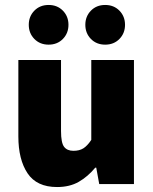

<svg xmlns="http://www.w3.org/2000/svg" viewBox="-20 -742 618 774"><path d="M210 12Q128 12 91 -43.5Q54 -99 54 -192V-500H226V-214Q226 -166 238.5 -150Q251 -134 276 -134Q300 -134 316 -144Q332 -154 348 -178V-500H520V0H380L368 -66H364Q334 -30 297.5 -9Q261 12 210 12ZM176 -562Q141 -562 118.5 -585Q96 -608 96 -642Q96 -676 118.5 -699Q141 -722 176 -722Q211 -722 233.5 -699Q256 -676 256 -642Q256 -608 233.5 -585Q211 -562 176 -562ZM404 -562Q369 -562 346.5 -585Q324 -608 324 -642Q324 -676 346.5 -699Q369 -722 404 -722Q439 -722 461.5 -699Q484 -676 484 -642Q484 -608 461.5 -585Q439 -562 404 -562Z"/></svg>

Font: Source Sans 3 Black
Style: Regular
Weight: 900
Designer: Paul D. Hunt
Foundry: Adobe
Version: Version 3.046;hotconv 1.0.118;makeotfexe 2.5.65603